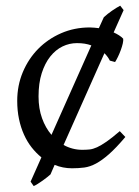

<svg xmlns="http://www.w3.org/2000/svg" viewBox="-20 -563 477 659"><path d="M112.3 -231.9Q112.3 -190.4 124.3 -157.2Q136.2 -124 156.7 -100.1L293.5 -407.2Q282.7 -411.1 270.5 -413.1Q258.3 -415 244.1 -415Q218.3 -415 194.6 -403.6Q170.9 -392.1 152.6 -369.1Q134.3 -346.2 123.3 -312Q112.3 -277.8 112.3 -231.9ZM404.3 -528.3 370.1 -451.7Q379.9 -447.3 388.4 -441.9Q397 -436.5 402.8 -430.2Q403.8 -424.3 401.4 -413.6Q398.9 -402.8 394.5 -390.9Q390.1 -378.9 384.8 -367.9Q379.4 -356.9 375 -350.1L356.9 -355Q354.5 -360.4 349.9 -366.9Q345.2 -373.5 338.4 -380.4L198.2 -65.4Q228.5 -48.8 262.2 -48.8Q275.9 -48.8 287.6 -50Q299.3 -51.3 313.2 -57.6Q327.1 -64 345.5 -76.7Q363.8 -89.4 391.1 -112.8L410.2 -92.8Q378.4 -55.2 354.2 -33.9Q330.1 -12.7 309.6 -1.7Q289.1 9.3 269.5 12Q250 14.6 227.1 14.6Q195.8 14.6 167.5 2.9L153.3 35.6Q148.9 39.6 141.6 45.4Q134.3 51.3 126 57.1Q117.7 63 109.6 68.1Q101.6 73.2 95.7 75.7L85 60.5L122.1 -22.9Q104 -37.6 88.6 -57.1Q73.2 -76.7 62.3 -101.1Q51.3 -125.5 45.2 -154.5Q39.1 -183.6 39.1 -216.8Q39.1 -269.5 58.3 -315.4Q77.6 -361.3 111.1 -395.3Q144.5 -429.2 189.9 -449Q235.4 -468.8 288.1 -468.8Q295.9 -468.8 303.7 -468Q311.5 -467.3 319.3 -466.3L336.4 -503.9Q349.1 -515.6 364.3 -526.1Q379.4 -536.6 392.6 -543.5Z"/></svg>

Font: Gentium Plus Am
Style: Regular
Weight: 400
Designer: J. Victor Gaultney, Annie Olsen, Iska Routamaa, Becca Hirsbrunner
Foundry: SIL International
Version: Version 5.000